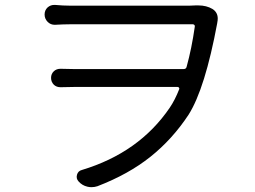

<svg xmlns="http://www.w3.org/2000/svg" viewBox="-20 -734 1040 784"><path d="M778.3 -711.9Q784.2 -711.9 790 -711.9Q823.2 -711.9 847.7 -697.3Q869.1 -683.6 869.1 -658.2Q869.1 -650.4 867.2 -641.6Q867.2 -641.6 867.2 -640.6Q817.4 -372.1 750 -265.6Q683.6 -165 594.2 -93.8Q504.9 -22.5 377.9 26.4Q366.2 30.3 353.5 30.3Q344.7 30.3 336.9 28.3Q315.4 23.4 300.8 6.8Q290 -4.9 294.4 -20.5Q298.8 -36.1 314.5 -40Q547.9 -110.4 672.9 -293.9Q694.3 -325.2 711.9 -370.1Q712.9 -373 710.9 -376Q709 -378.9 705.1 -378.9H280.3Q255.9 -378.9 228.5 -377.9Q227.5 -377.9 226.6 -377.9Q210.9 -377.9 200.2 -387.7Q188.5 -399.4 188.5 -416Q188.5 -432.6 200.2 -443.4Q210.9 -453.1 226.6 -453.1Q227.5 -453.1 228.5 -453.1Q253.9 -452.1 277.3 -452.1H730.5Q740.2 -452.1 742.2 -461.9Q762.7 -536.1 775.4 -625Q776.4 -628.9 773.9 -631.8Q771.5 -634.8 767.6 -634.8H264.6Q240.2 -634.8 205.1 -632.8Q204.1 -632.8 203.1 -632.8Q186.5 -632.8 174.8 -644.5Q162.1 -657.2 162.1 -674.8Q162.1 -692.4 174.8 -704.1Q186.5 -713.9 201.2 -713.9Q203.1 -713.9 205.1 -713.9Q238.3 -710.9 264.6 -710.9H754.9Q767.6 -710.9 778.3 -711.9Z"/></svg>

Font: Gen Jyuu GothicX Regular
Style: Regular
Weight: 400
Designer: [Source Han Sans]
Ryoko NISHIZUKA  (kana & ideographs); Paul D. Hunt (Latin, Greek & Cyrillic); Wenlong ZHANG  (bopomofo
Version: Version 1.002.20150607